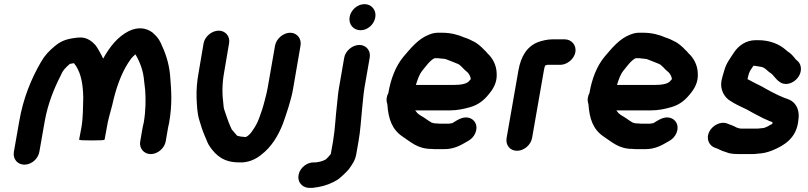

<svg xmlns="http://www.w3.org/2000/svg" viewBox="-20 -716 3901 927"><path d="M98 79C132 79 164 51 170 17L196 -131C211 -215 241 -289 273 -351C284 -378 298 -391 318 -408H320C327 -409 332 -410 337 -411C366 -376 378 -326 381 -270L382 -244C380 -197 382 -152 373 -100L362 -42C362 -39 382 -38 423 -38C464 -38 485 -39 485 -42L496 -102C503 -144 508 -154 522 -209C539 -287 564 -358 598 -411L613 -433C620 -441 626 -447 633 -453H634L636 -450C657 -413 672 -374 676 -323L681 -281C684 -234 684 -183 674 -124C672 -114 669 -105 668 -97L657 -33C651 0 675 28 708 28C741 28 774 0 780 -33L791 -97C792 -104 794 -112 796 -120C813 -214 807 -282 801 -355C795 -416 777 -465 755 -511C745 -532 733 -544 715 -560C683 -583 644 -586 602 -566C547 -538 510 -490 478 -433C468 -455 451 -485 441 -498C425 -516 400 -536 367 -535C359 -535 351 -534 343 -533C297 -527 273 -517 243 -492C216 -469 197 -450 178 -417C131 -336 92 -242 73 -131L47 17C41 51 64 79 98 79Z M963 -507 939 -366C931 -323 928 -283 929 -245C931 -204 932 -170 942 -137C950 -109 958 -85 969 -59C978 -40 982 -23 994 -7C1023 34 1059 68 1134 68C1178 71 1217 52 1244 29C1289 -6 1322 -57 1346 -119C1362 -164 1386 -233 1395 -287L1431 -496C1437 -529 1414 -558 1381 -558C1348 -558 1314 -529 1308 -496L1272 -290C1269 -270 1251 -202 1245 -185C1238 -165 1227 -130 1216 -112C1204 -92 1188 -64 1168 -55H1167C1164 -54 1162 -54 1161 -55C1157 -55 1153 -55 1150 -56C1141 -56 1133 -59 1124 -61V-62C1122 -64 1119 -67 1116 -71L1099 -91C1088 -114 1078 -140 1070 -165L1062 -189C1060 -194 1060 -201 1059 -209C1052 -261 1052 -311 1062 -366L1086 -507C1092 -540 1069 -568 1036 -568C1003 -568 969 -540 963 -507Z M1642 -438 1617 -294C1612 -267 1610 -236 1607 -211C1600 -153 1598 -93 1588 -34L1577 28C1572 34 1561 47 1554 53C1539 62 1523 66 1504 68H1496C1462 67 1429 94 1422 126C1414 161 1437 188 1469 191H1476C1485 192 1494 191 1503 189L1517 187C1552 181 1584 168 1611 151C1626 140 1654 114 1665 100C1680 78 1694 61 1700 29L1711 -34C1720 -83 1723 -138 1728 -188C1732 -223 1734 -258 1740 -294L1765 -438C1771 -471 1748 -499 1715 -499C1682 -499 1648 -471 1642 -438ZM1668 -634C1662 -599 1686 -570 1721 -570C1755 -570 1786 -598 1792 -632C1798 -666 1775 -696 1740 -696C1706 -696 1674 -668 1668 -634Z M1988 -306C1996 -332 2004 -356 2019 -375C2035 -394 2055 -424 2078 -435H2091C2095 -435 2099 -435 2103 -434L2124 -432C2127 -431 2129 -431 2131 -431C2141 -427 2151 -423 2162 -419L2177 -413C2186 -409 2198 -406 2204 -398C2210 -393 2216 -387 2220 -382L2238 -366C2245 -358 2251 -349 2253 -335V-334C2251 -332 2249 -330 2246 -326C2234 -309 2198 -306 2172 -306ZM1855 -267C1847 -252 1843 -233 1850 -214C1855 -141 1873 -91 1923 -57C1962 -32 1995 3 2063 3C2072 4 2079 4 2084 4H2126C2173 4 2205 -15 2236 -33C2255 -43 2268 -56 2276 -76C2290 -113 2270 -142 2241 -148C2211 -154 2185 -134 2163 -121H2159C2154 -120 2151 -119 2148 -119H2106C2103 -119 2097 -119 2090 -120C2085 -120 2080 -120 2075 -121L2064 -124C2053 -130 2045 -136 2035 -143C2018 -155 2008 -158 1995 -170L1988 -179C1987 -180 1985 -182 1985 -183H2150C2189 -183 2220 -190 2251 -199C2287 -209 2316 -231 2339 -260C2362 -287 2381 -319 2378 -362C2377 -402 2358 -436 2334 -458C2329 -464 2324 -470 2318 -475C2304 -490 2283 -509 2264 -517L2248 -525C2240 -529 2231 -532 2222 -535C2193 -548 2156 -558 2114 -558H2095C2081 -558 2067 -555 2052 -549C1999 -529 1963 -483 1927 -441C1891 -397 1867 -337 1855 -267Z M2549 -50 2606 -376C2608 -390 2609 -391 2613 -401H2615C2618 -402 2621 -402 2623 -403H2685C2718 -403 2752 -431 2758 -464C2764 -497 2740 -526 2707 -526H2645C2623 -526 2594 -519 2576 -512C2524 -491 2495 -444 2483 -376L2426 -50C2420 -16 2442 12 2476 12C2510 12 2543 -16 2549 -50Z M2959 -306C2967 -332 2975 -356 2990 -375C3006 -394 3026 -424 3049 -435H3062C3066 -435 3070 -435 3074 -434L3095 -432C3098 -431 3100 -431 3102 -431C3112 -427 3122 -423 3133 -419L3148 -413C3157 -409 3169 -406 3175 -398C3181 -393 3187 -387 3191 -382L3209 -366C3216 -358 3222 -349 3224 -335V-334C3222 -332 3220 -330 3217 -326C3205 -309 3169 -306 3143 -306ZM2826 -267C2818 -252 2814 -233 2821 -214C2826 -141 2844 -91 2894 -57C2933 -32 2966 3 3034 3C3043 4 3050 4 3055 4H3097C3144 4 3176 -15 3207 -33C3226 -43 3239 -56 3247 -76C3261 -113 3241 -142 3212 -148C3182 -154 3156 -134 3134 -121H3130C3125 -120 3122 -119 3119 -119H3077C3074 -119 3068 -119 3061 -120C3056 -120 3051 -120 3046 -121L3035 -124C3024 -130 3016 -136 3006 -143C2989 -155 2979 -158 2966 -170L2959 -179C2958 -180 2956 -182 2956 -183H3121C3160 -183 3191 -190 3222 -199C3258 -209 3287 -231 3310 -260C3333 -287 3352 -319 3349 -362C3348 -402 3329 -436 3305 -458C3300 -464 3295 -470 3289 -475C3275 -490 3254 -509 3235 -517L3219 -525C3211 -529 3202 -532 3193 -535C3164 -548 3127 -558 3085 -558H3066C3052 -558 3038 -555 3023 -549C2970 -529 2934 -483 2898 -441C2862 -397 2838 -337 2826 -267Z M3847 -382C3847 -402 3839 -417 3824 -427C3810 -444 3801 -457 3781 -469C3777 -472 3775 -474 3773 -476C3744 -501 3700 -522 3641 -522H3629C3582 -522 3546 -496 3524 -463C3507 -436 3486 -411 3477 -376C3473 -362 3466 -341 3463 -324C3456 -282 3479 -244 3506 -229C3527 -215 3552 -203 3576 -192C3590 -186 3603 -177 3615 -171L3632 -162C3645 -155 3655 -150 3667 -144L3683 -137C3690 -134 3700 -129 3710 -126L3709 -119C3707 -117 3705 -115 3701 -114C3692 -108 3678 -101 3667 -98L3647 -96C3642 -95 3637 -95 3632 -95H3557C3554 -96 3552 -96 3550 -96L3537 -100C3523 -108 3506 -114 3490 -120C3455 -132 3418 -107 3405 -81C3386 -44 3406 -12 3431 -3C3449 2 3463 13 3481 17L3498 23C3515 27 3529 28 3550 28H3612C3621 28 3629 27 3638 26C3666 24 3680 21 3707 11C3769 -14 3825 -51 3834 -131C3844 -188 3821 -226 3780 -239C3772 -242 3759 -246 3752 -250L3736 -257C3725 -263 3717 -266 3706 -272L3671 -291C3663 -296 3656 -300 3647 -304L3623 -316C3612 -322 3600 -328 3589 -334C3592 -350 3596 -363 3602 -375L3618 -399C3620 -398 3623 -398 3626 -398C3637 -396 3645 -395 3656 -393C3676 -389 3685 -372 3701 -363C3716 -352 3726 -333 3741 -323C3780 -289 3846 -330 3847 -382Z"/></svg>

Font: Blanket
Style: BdObl
Weight: 700
Foundry: Cannot Into Space Fonts
Version: Version 0.9